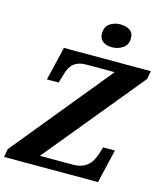

<svg xmlns="http://www.w3.org/2000/svg" viewBox="-135 -1035 974 1135"><g transform="rotate(15 351.5 -467.5)"><path d="M-2 0 7 -50 500 -653H326Q281 -653 253.5 -632.5Q226 -612 213 -566L196 -508H124L173 -714H705L695 -663L201 -61H407Q453 -61 486.5 -85.5Q520 -110 538 -170L549 -206H621L573 0ZM446 -791Q413 -791 390.5 -806.5Q368 -822 368 -853Q368 -897 396 -916Q424 -935 461 -935Q493 -935 517 -920.5Q541 -906 541 -872Q541 -831 511.5 -811Q482 -791 446 -791Z"/></g></svg>

Font: Noto Serif
Style: Bold Italic
Weight: 700
Italic angle: -12°
Designer: Monotype Design Team
Foundry: Monotype Imaging Inc.
Version: Version 2.013